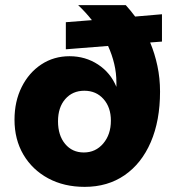

<svg xmlns="http://www.w3.org/2000/svg" viewBox="-20 -720 680 748"><path d="M236.5 -633.5 338 -641.5Q314 -672 284.5 -700H470Q489.5 -678.5 506.5 -655.5L611 -664.5V-558L565 -554.5Q583 -511.5 593.2 -463.5Q603.5 -415.5 603.5 -363Q603.5 -250 567.5 -166.5Q531.5 -83 465.5 -37.5Q399.5 8 310 8Q229.5 8 167.8 -25.2Q106 -58.5 71.2 -117.5Q36.5 -176.5 36.5 -253.5Q36.5 -325 64.5 -381Q92.5 -437 141 -469Q189.5 -501 251 -501Q312.5 -501 361.8 -468.8Q411 -436.5 433.5 -381.5Q433.5 -386 433.5 -390.2Q433.5 -394.5 433.5 -398Q433.5 -435.5 425 -471.2Q416.5 -507 401 -541L236.5 -528ZM412 -250Q412 -302 383.2 -334.2Q354.5 -366.5 308.5 -366.5Q262.5 -366.5 234.2 -334Q206 -301.5 206 -247.5Q206 -192.5 233.8 -159.2Q261.5 -126 306.5 -126Q352.5 -126 382.2 -161Q412 -196 412 -250Z"/></svg>

Font: Overused Grotesk ExtraBold
Style: Regular
Weight: 800
Version: Version 0.004